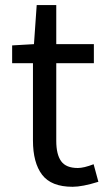

<svg xmlns="http://www.w3.org/2000/svg" viewBox="-20 -715 417 748"><path d="M262.7 12.7Q179.7 12.7 144 -34.2Q108.4 -81.1 108.4 -168V-468.8H27.3V-538.1L112.3 -543L123 -695.3H199.2V-543H345.7V-468.8H199.2V-166Q199.2 -113.3 218.3 -86.9Q237.3 -60.5 283.2 -60.5Q306.6 -60.5 344.7 -75.2L363.3 -6.8Q300.8 12.7 262.7 12.7Z"/></svg>

Font: Bpmf Zihi Sans Regular
Style: Regular
Weight: 400
Foundry: But Ko
Version: Version 1.320